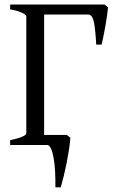

<svg xmlns="http://www.w3.org/2000/svg" viewBox="-20 -635 515 841"><path d="M453.1 -603Q452.6 -594.7 450.9 -582Q449.2 -569.3 447 -554.2Q444.8 -539.1 441.9 -522.7Q439 -506.3 436 -491Q433.1 -475.6 430.2 -462.2Q427.2 -448.7 424.8 -439.5H401.4Q398.4 -502 391.6 -536.6Q384.8 -571.3 366.2 -571.3H173.3V-43.9H272.9L288.1 -31.7Q286.6 -8.3 282.2 20.3Q277.8 48.8 272 78.4Q266.1 107.9 259.3 135.7Q252.4 163.6 246.1 185.5H222.7Q223.1 147.9 221.2 114.3Q219.2 80.6 214.6 55.2Q210 29.8 202.9 14.9Q195.8 0 186.5 0H24.4V-21Q57.6 -27.8 76.4 -35.9Q95.2 -43.9 95.2 -50.8V-564Q95.2 -569.8 77.4 -578.6Q59.6 -587.4 24.4 -594.2V-615.2H438Z"/></svg>

Font: Gentium Unicode
Style: Regular
Weight: 400
Version: Version 1.009